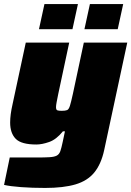

<svg xmlns="http://www.w3.org/2000/svg" viewBox="-23 -720 647 946"><path d="M199 206Q135 206 81 202Q27 198 -3 191L25 56H157Q198 56 221.5 54.5Q245 53 257 46.5Q269 40 274.5 24Q280 8 286 -21Q289 -34 291.5 -47Q294 -60 297 -73H287Q255 -33 219.5 -20.5Q184 -8 156 -8Q82 -8 54.5 -36Q27 -64 27 -116Q27 -155 39 -207L104 -510H318L264 -257Q259 -232 256 -216.5Q253 -201 253 -192Q253 -179 259.5 -176.5Q266 -174 281 -174Q299 -174 307.5 -177.5Q316 -181 321.5 -198.5Q327 -216 336 -257L390 -510H604L490 21Q475 89 441.5 130Q408 171 349 188.5Q290 206 199 206ZM393 -576 420 -700H584L557 -576ZM169 -576 196 -700H361L334 -576Z"/></svg>

Font: Saira Black
Style: Italic
Weight: 900
Italic angle: -12°
Designer: Hector Gatti with collaboration of the Omnibus-Type team
Foundry: Omnibus-Type
Version: Version 1.100; ttfautohint (v1.8.3)